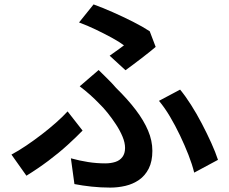

<svg xmlns="http://www.w3.org/2000/svg" viewBox="-20 -810 1040 872"><path d="M478 -557Q497 -570 514.5 -583Q532 -596 543 -604Q522 -620 488 -638.5Q454 -657 415.5 -675.5Q377 -694 339 -708L405 -790Q446 -775 492.5 -754.5Q539 -734 583.5 -711.5Q628 -689 660 -668L687 -597Q678 -589 661 -575.5Q644 -562 624 -546.5Q604 -531 584.5 -516.5Q565 -502 550 -491ZM302 -91Q342 -80 380.5 -74Q419 -68 458 -68Q483 -68 503.5 -74.5Q524 -81 536 -97Q548 -113 548 -138Q548 -162 536.5 -189.5Q525 -217 507 -244.5Q489 -272 469 -297Q449 -322 430 -340Q412 -359 389 -379.5Q366 -400 342 -418L428 -492Q450 -470 469.5 -451Q489 -432 507 -411Q560 -359 596.5 -311Q633 -263 652.5 -217Q672 -171 672 -125Q672 -77 655.5 -44.5Q639 -12 611.5 7Q584 26 550 34Q516 42 481 42Q437 42 395.5 37.5Q354 33 318 26ZM862 -26Q853 -63 836 -106.5Q819 -150 797.5 -195Q776 -240 752 -280.5Q728 -321 702 -352L798 -403Q822 -374 847.5 -334Q873 -294 896.5 -249Q920 -204 939.5 -161Q959 -118 970 -84ZM355 -217Q327 -188 287.5 -152Q248 -116 200 -80Q152 -44 100 -12L32 -108Q64 -125 99.5 -149Q135 -173 169.5 -199.5Q204 -226 234.5 -253Q265 -280 287 -304Z"/></svg>

Font: Noto Sans SC SemiBold
Style: Regular
Weight: 600
Designer: Ryoko NISHIZUKA 西塚涼子 (kana, bopomofo & ideographs); Paul D. Hunt (Latin, Greek & Cyrillic); Sandoll Communications 산돌커뮤니
Foundry: Adobe
Version: Version 2.004-H2;hotconv 1.0.118;makeotfexe 2.5.65603